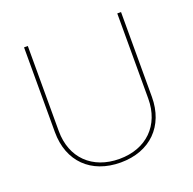

<svg xmlns="http://www.w3.org/2000/svg" viewBox="-125 -827 964 958"><g transform="rotate(-20 357.5 -347.5)"><path d="M358 5C514 5 615 -95 615 -250V-700H595V-248C595 -106 501 -14 358 -14C214 -14 120 -106 120 -248V-700H100V-250C100 -94 201 5 358 5Z"/></g></svg>

Font: Fixel Display Thin
Style: Regular
Weight: 100
Designer: AlfaBravo + MacPaw
Foundry: Kyrylo Tkachov, Marchela Mozhyna, Serhii Makarenko, Maria Weinstein, Zakhar Kryvoshyya
Version: Version 1.211